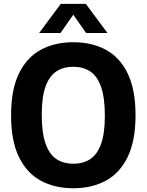

<svg xmlns="http://www.w3.org/2000/svg" viewBox="-20 -969 762 998"><path d="M361 9.5Q264 9.5 191.2 -30.2Q118.5 -70 78 -153.8Q37.5 -237.5 37.5 -370Q37.5 -502.5 78 -586.2Q118.5 -670 191.2 -709.8Q264 -749.5 361 -749.5Q458.5 -749.5 531.2 -709.8Q604 -670 644.2 -586Q684.5 -502 684.5 -370Q684.5 -238 644 -154Q603.5 -70 530.8 -30.2Q458 9.5 361 9.5ZM361 -118Q412.5 -118 449 -142Q485.5 -166 505.2 -220.5Q525 -275 525 -366.5Q525 -461.5 505.2 -517.5Q485.5 -573.5 448.8 -597.8Q412 -622 361 -622Q310 -622 273.2 -598Q236.5 -574 216.8 -519.5Q197 -465 197 -373.5Q197 -278.5 216.8 -222.5Q236.5 -166.5 273.2 -142.2Q310 -118 361 -118ZM183.5 -797.5 296 -949H426L538.5 -797.5H427.5L361 -892.5L294.5 -797.5Z"/></svg>

Font: Encode Sans SemiCondensed SemiCondensed
Style: Bold
Weight: 700
Width: 4
Designer: Multiple Designers
Foundry: Impallari Type
Version: Version 3.000; ttfautohint (v1.8.3) -l 8 -r 50 -G 200 -x 14 